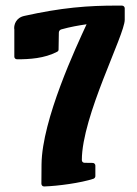

<svg xmlns="http://www.w3.org/2000/svg" viewBox="-20 -673 495 693"><path d="M31.7 -468.3C31.7 -462.9 36.1 -459 42 -459C85.9 -459 140.1 -461.9 186.5 -486.3C189.9 -488.3 191.4 -490.7 191.4 -494.1L192.4 -555.2C192.4 -560.5 195.8 -565.4 201.2 -566.9C234.4 -576.2 263.7 -581.1 292.5 -585.4C255.4 -504.9 131.8 -241.7 129.9 -80.1L129.4 -10.3C129.4 -4.9 132.8 0 139.2 0C188.5 -1.5 271.5 -12.7 317.4 -27.8C321.8 -29.8 324.2 -33.2 324.2 -37.6V-75.2C324.2 -80.6 319.8 -85 314.5 -85L285.2 -85.4C279.3 -85.4 275.4 -89.8 275.4 -95.2C275.4 -253.9 430.2 -546.9 430.2 -601.6V-643.1C430.2 -648.9 425.3 -652.8 419.9 -652.8H399.9C353 -652.8 302.7 -651.4 246.1 -645.5C189.5 -639.6 132.3 -629.9 68.4 -615.7C36.1 -608.9 31.2 -582.5 31.2 -572.3C31.2 -570.8 31.2 -568.8 31.7 -567.4Z"/></svg>

Font: QTS-Omar 
Style: Regular
Weight: 400
Designer: Mohammed Abd El khaliq
Foundry: QafType Studio
Version: Version 1.001